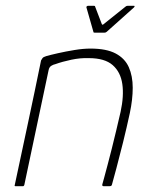

<svg xmlns="http://www.w3.org/2000/svg" viewBox="-20 -644 537 664"><path d="M34 0Q32 0 31 -1Q30 -2 31 -4Q54 -112 77 -219.5Q100 -327 122 -435Q124 -439 127 -443Q130 -447 140 -450Q154 -454 180.5 -460Q207 -466 237.5 -471Q268 -476 293 -476Q348 -476 380 -459Q412 -442 425.5 -411.5Q439 -381 439 -340.5Q439 -300 429 -253Q418 -202 405.5 -151.5Q393 -101 382.5 -62Q372 -23 367 -5Q366 -2 364 -1Q362 0 357 0H339Q332 0 334 -7Q336 -13 340.5 -30.5Q345 -48 352 -73.5Q359 -99 366.5 -129.5Q374 -160 382 -193Q390 -226 397 -257Q409 -312 403 -353.5Q397 -395 369.5 -419Q342 -443 287 -443Q258 -444 227 -437.5Q196 -431 171 -422Q165 -421 157.5 -416.5Q150 -412 148 -401Q127 -302 106 -202.5Q85 -103 64 -4Q63 -2 62 -1Q61 0 59 0ZM307 -531Q303 -531 303 -534L279 -618Q278 -620 280 -622Q282 -624 285 -624H305Q309 -624 309 -621L332 -561Q334 -556 339 -561L414 -621Q417 -624 422 -624H443Q446 -624 445.5 -622Q445 -620 443 -618L349 -534Q346 -531 341 -531Z"/></svg>

Font: Glory Thin Thin
Style: Italic
Weight: 250
Italic angle: -12°
Version: Version 1.011